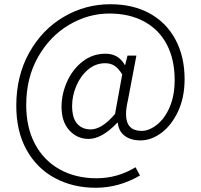

<svg xmlns="http://www.w3.org/2000/svg" viewBox="-20 -724 950 908"><path d="M57 -224Q57 -365 118 -474.5Q179 -584 281 -644Q383 -704 502 -704Q609 -704 688 -660.5Q767 -617 810 -536.5Q853 -456 853 -350Q853 -263 822 -197Q791 -131 743 -95.5Q695 -60 645 -60Q599 -60 570 -81.5Q541 -103 537 -144H535Q462 -67 399 -67Q345 -67 308 -107.5Q271 -148 271 -219Q271 -279 297 -337.5Q323 -396 370.5 -433Q418 -470 479 -470Q540 -470 570 -417H572L583 -461H625L585 -250Q576 -213 576 -184Q576 -105 650 -105Q685 -105 722 -134Q760 -164 783 -218.5Q806 -273 806 -346Q806 -441 770 -511.5Q734 -582 664 -621Q594 -660 497 -660Q397 -660 306.5 -606.5Q216 -553 160 -454.5Q104 -356 104 -227Q104 -122 145 -44Q186 34 261.5 76.5Q337 119 437 119Q535 119 621 67L642 106Q542 164 433 164Q325 164 239.5 118Q154 72 105.5 -15.5Q57 -103 57 -224ZM524 -185 558 -372Q540 -401 521.5 -413Q503 -425 478 -425Q432 -425 396.5 -395Q361 -365 341 -318Q321 -271 321 -223Q321 -166 345 -139Q369 -112 409 -112Q462 -112 524 -185Z"/></svg>

Font: Merged Yaku Han JP Light
Style: Regular
Weight: 300
Designer: Ryoko NISHIZUKA 西塚涼子 (kana, bopomofo & ideographs); Paul D. Hunt (Latin, Greek & Cyrillic); Sandoll Communications 산돌커뮤니
Foundry: Adobe
Version: Version 2.004